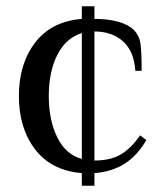

<svg xmlns="http://www.w3.org/2000/svg" viewBox="-20 -540 523 610"><path d="M240 10Q143 2 91.5 -65.5Q40 -133 40 -235Q40 -337 91.5 -404.5Q143 -472 240 -480V-520H280V-480Q323 -480 355.5 -471Q388 -462 405 -445Q422 -428 426 -403.5Q430 -379 430 -315H410Q406 -377 371 -408.5Q336 -440 280 -440V-30Q331 -30 364 -49.5Q397 -69 425 -110L445 -95Q415 -44 374.5 -19Q334 6 280 10V50H240ZM240 -435Q189 -419 162 -365.5Q135 -312 135 -235Q135 -158 162 -103.5Q189 -49 240 -35Z"/></svg>

Font: El Messiri
Style: Regular
Weight: 400
Designer: Mohamed Gaber
Foundry: Kief Type Foundry
Version: Version 2.006